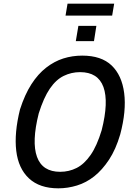

<svg xmlns="http://www.w3.org/2000/svg" viewBox="-20 -1017 731 1046"><path d="M298 9Q196 9 138 -45Q80 -99 68.5 -195.5Q57 -292 89 -421Q115 -502 151 -558Q187 -614 231.5 -648.5Q276 -683 325 -698.5Q374 -714 428 -714Q532 -714 588 -660.5Q644 -607 656.5 -510Q669 -413 635 -285Q611 -203 574 -147Q537 -91 493.5 -56.5Q450 -22 399.5 -6.5Q349 9 298 9ZM308 -81Q356 -81 397.5 -102Q439 -123 473.5 -172.5Q508 -222 534 -308Q573 -462 543.5 -543Q514 -624 416 -624Q369 -624 327 -603.5Q285 -583 251.5 -534Q218 -485 191 -399Q152 -244 181.5 -162.5Q211 -81 308 -81ZM337 -932 348 -997H602L591 -932ZM393 -793 407 -876H505L492 -793Z"/></svg>

Font: Nunito Sans 7pt Condensed SemiBold
Style: Italic
Weight: 600
Width: 3
Italic angle: -9°
Designer: Vernon Adams
Foundry: Vernon Adams
Version: Version 3.101;gftools[0.9.27]